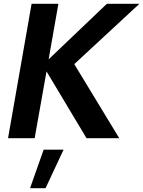

<svg xmlns="http://www.w3.org/2000/svg" viewBox="-20 -722 748 1003"><path d="M285 -702H145L22 0H161L223 -349L432 0H603L368 -387L708 -702H538L234 -412ZM312 60H208L137 261H218Z"/></svg>

Font: Geom SemiBold
Style: Bold Italic
Weight: 600
Italic angle: -10°
Version: Version 1.102